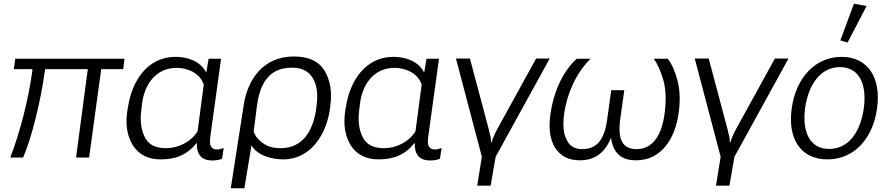

<svg xmlns="http://www.w3.org/2000/svg" viewBox="-20 -845 4803 1030"><path d="M648 -530H62L54 -474H148C153 -474 155 -472 154 -468C130 -291 79 -112 35 0H104C147 -98 198 -294 222 -474H451L388 0H458L523 -474H641Z M842 10C923 10 984 -14 1035 -78H1036C1035 -47 1041 -25 1054 -9C1067 7 1087 15 1116 16C1138 16 1159 12 1171 7L1180 -51C1169 -47 1156 -43 1145 -43C1130 -43 1119 -48 1113 -58C1106 -67 1105 -84 1108 -110L1166 -530H1099L1087 -458H1085C1054 -518 985 -540 921 -540C770 -540 688 -409 667 -273L664 -257C651 -178 662 -115 693 -65C725 -15 775 10 842 10ZM871 -50C815 -50 777 -69 758 -107C738 -144 730 -194 738 -255L741 -279C751 -385 811 -481 928 -481C987 -481 1054 -452 1073 -391L1040 -141C1005 -84 937 -50 871 -50Z M1218 165H1291L1329 -65C1363 -9 1439 10 1500 10C1649 10 1732 -128 1750 -261L1752 -278C1762 -353 1752 -414 1721 -466C1689 -518 1634 -542 1556 -542C1395 -542 1306 -422 1286 -272ZM1485 -50C1445 -50 1414 -59 1388 -79C1362 -98 1347 -118 1341 -141L1359 -281C1375 -393 1420 -482 1546 -482C1598 -482 1635 -464 1658 -426C1680 -389 1687 -340 1678 -277L1676 -259C1660 -150 1609 -50 1485 -50Z M2011 10C2092 10 2153 -14 2204 -78H2205C2204 -47 2210 -25 2223 -9C2236 7 2256 15 2285 16C2307 16 2328 12 2340 7L2349 -51C2338 -47 2325 -43 2314 -43C2299 -43 2288 -48 2282 -58C2275 -67 2274 -84 2277 -110L2335 -530H2268L2256 -458H2254C2223 -518 2154 -540 2090 -540C1939 -540 1857 -409 1836 -273L1833 -257C1820 -178 1831 -115 1862 -65C1894 -15 1944 10 2011 10ZM2040 -50C1984 -50 1946 -69 1927 -107C1907 -144 1899 -194 1907 -255L1910 -279C1920 -385 1980 -481 2097 -481C2156 -481 2223 -452 2242 -391L2209 -141C2174 -84 2106 -50 2040 -50Z M2540 151H2612L2639 -4L2929 -531H2856L2649 -155C2638 -135 2631 -120 2627 -109C2622 -99 2619 -90 2618 -82H2614C2614 -89 2614 -99 2612 -109C2610 -119 2606 -134 2601 -155L2501 -531H2426L2565 -4Z M3090 15C3169 15 3224 -23 3258 -106C3269 -22 3314 15 3392 15C3533 15 3602 -109 3620 -234C3630 -302 3628 -359 3615 -411C3602 -461 3585 -501 3562 -530H3487C3509 -500 3526 -459 3540 -410C3553 -361 3554 -302 3545 -233C3534 -149 3497 -45 3396 -45C3319 -45 3293 -97 3307 -203L3329 -361H3259L3237 -203C3223 -97 3182 -45 3104 -45C3063 -45 3036 -61 3020 -95C3002 -128 2999 -174 3006 -233C3022 -343 3069 -451 3148 -530H3074C2994 -458 2947 -339 2933 -234C2922 -157 2930 -97 2958 -52C2987 -8 3030 15 3090 15Z M3821 151H3893L3920 -4L4210 -531H4137L3930 -155C3919 -135 3912 -120 3908 -109C3903 -99 3900 -90 3899 -82H3895C3895 -89 3895 -99 3893 -109C3891 -119 3887 -134 3882 -155L3782 -531H3707L3846 -4Z M4419 10C4563 10 4663 -103 4685 -263C4708 -425 4638 -540 4495 -540C4352 -540 4249 -426 4227 -262C4205 -102 4274 10 4419 10ZM4428 -46C4321 -46 4283 -142 4299 -265C4316 -388 4380 -485 4486 -485C4592 -485 4631 -389 4614 -265C4597 -141 4535 -46 4428 -46ZM4527 -617 4629 -813 4561 -825 4488 -628Z"/></svg>

Font: Cheyenne Sans Light
Style: Italic
Weight: 300
Italic angle: -8.13011°
Designer: The Public Sans project authors (U.S. Web Design System), Libre Franklin designed by Pablo Impallari and Rodrigo Fuenzal
Foundry: The Cheyenne Sans Project Authors
Version: Version 2.007